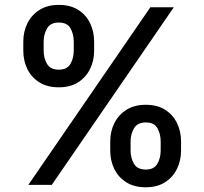

<svg xmlns="http://www.w3.org/2000/svg" viewBox="-20 -764 851 800"><path d="M77.1 -552.6V-590.9Q77.1 -632.5 94.3 -667.1Q111.5 -701.7 144.5 -722.7Q177.6 -743.6 225.1 -743.6Q273.4 -743.6 306.1 -722.7Q338.8 -701.7 355.5 -667.1Q372.2 -632.5 372.2 -590.9V-552.6Q372.2 -511 355.1 -476.4Q338.1 -441.8 305.4 -421Q272.7 -400.2 225.1 -400.2Q176.8 -400.2 143.8 -421Q110.8 -441.8 93.9 -476.4Q77.1 -511 77.1 -552.6ZM704.2 -733.7 195.7 6.4H98L606.5 -733.7ZM161.9 -590.9V-552.6Q161.9 -522.4 175.8 -498Q189.6 -473.7 225.1 -473.7Q259.9 -473.7 273.6 -498Q287.3 -522.4 287.3 -552.6V-590.9Q287.3 -621.1 274 -645.6Q260.7 -670.1 225.1 -670.1Q190.3 -670.1 176.1 -645.6Q161.9 -621.1 161.9 -590.9ZM439.3 -136.4V-174.7Q439.3 -216.3 456.5 -250.9Q473.7 -285.5 506.7 -306.5Q539.8 -327.4 587.4 -327.4Q635.7 -327.4 668.3 -306.5Q701 -285.5 717.7 -250.9Q734.4 -216.3 734.4 -174.7V-136.4Q734.4 -94.8 717.3 -60.2Q700.3 -25.6 667.6 -4.6Q634.9 16.3 587.4 16.3Q539.1 16.3 506 -4.6Q473 -25.6 456.1 -60.2Q439.3 -94.8 439.3 -136.4ZM524.1 -174.7V-136.4Q524.1 -106.2 538 -81.9Q551.8 -57.5 587.4 -57.5Q622.2 -57.5 635.8 -81.9Q649.5 -106.2 649.5 -136.4V-174.7Q649.5 -204.9 636.2 -229.4Q622.9 -253.9 587.4 -253.9Q552.6 -253.9 538.4 -229.4Q524.1 -204.9 524.1 -174.7Z"/></svg>

Font: Interface Medium
Style: Regular
Weight: 500
Designer: Rasmus Andersson
Foundry: rsms
Version: Version 1.8